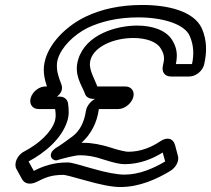

<svg xmlns="http://www.w3.org/2000/svg" viewBox="-20 -712 850 773"><path d="M203 -115C203 -115 191 -105 191 -104C177 -85 187 -68 206 -66C233 -74 281 -87 302 -87C330 -87 362 -82 396 -70C434 -58 461 -51 481 -51C543 -51 595 -73 635 -98L645 -62C596 -33 540 -9 481 -9C453 -9 408 -17 353 -33C296 -49 269 -58 252 -58C195 -58 153 -43 116 -24L95 -62C161 -97 229 -154 251 -225C259 -250 257 -272 254 -296C251 -313 238 -323 220 -323H209C227 -336 235 -355 226 -375C219 -393 211 -418 210 -430C208 -448 209 -462 213 -475C228 -524 279 -573 333 -600C386 -625 453 -642 537 -642C633 -642 721 -616 743 -569C761 -530 761 -490 753 -454H688C695 -487 694 -518 673 -551C648 -591 593 -609 532 -609C451 -609 326 -575 295 -473C276 -411 309 -370 322 -335C326 -321 340 -314 356 -314H362C346 -304 330 -288 326 -266C319 -219 301 -185 272 -163C248 -145 226 -129 203 -115ZM169 -364H163C138 -364 112 -344 104 -319C96 -294 110 -273 135 -273H202C205 -252 205 -239 201 -225C187 -179 136 -133 79 -103C48 -88 35 -52 46 -32L68 8C77 26 98 34 126 21C161 4 183 -8 236 -8C241 -8 274 0 326 15C383 31 429 41 465 41C540 41 610 10 666 -24C689 -38 701 -64 697 -82L685 -127C677 -157 651 -161 625 -143C592 -121 549 -101 496 -101C488 -101 461 -106 425 -118C387 -130 351 -137 317 -137H308C347 -172 371 -219 378 -273H456C481 -273 508 -294 516 -319C524 -344 509 -364 484 -364H373H372C355 -407 334 -438 345 -473C361 -525 438 -559 517 -559C570 -559 612 -543 627 -517C644 -490 642 -474 636 -448C630 -424 642 -404 668 -404H742C768 -404 796 -426 802 -453C813 -500 814 -550 792 -599C759 -668 655 -692 553 -692C463 -692 387 -675 323 -644C255 -611 185 -548 163 -475C150 -432 158 -397 169 -364Z"/></svg>

Font: DIN Rundschrift
Style: BreitKontKu
Weight: 400
Width: 7
Version: Version 1.027